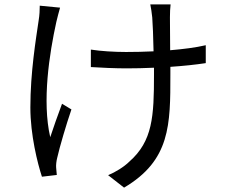

<svg xmlns="http://www.w3.org/2000/svg" viewBox="-20 -800 1040 879"><path d="M255 -765 162 -774C162 -756 161 -730 157 -707C145 -624 119 -470 119 -308C119 -182 152 -52 172 9L240 1C239 -9 238 -23 237 -33C236 -44 238 -63 242 -78C253 -127 283 -229 307 -299L264 -325C245 -275 224 -214 210 -172C172 -336 206 -555 238 -700C242 -719 250 -746 255 -765ZM396 -573V-493C439 -490 510 -487 558 -487C599 -487 642 -488 685 -490V-459C685 -267 679 -154 572 -60C548 -36 507 -11 475 2L548 59C760 -66 760 -229 760 -459V-494C820 -498 876 -504 922 -511V-593C875 -582 818 -575 759 -570L758 -721C758 -743 759 -763 761 -780H668C671 -764 675 -743 677 -720C679 -695 682 -628 683 -565C641 -563 598 -562 557 -562C503 -562 439 -566 396 -573Z"/></svg>

Font: Source Han Sans KR
Style: Regular
Weight: 400
Designer: Ryoko NISHIZUKA 西塚涼子 (kana, bopomofo & ideographs); Paul D. Hunt (Latin, Greek & Cyrillic); Sandoll Communications 산돌커뮤니
Foundry: Adobe
Version: Version 2.004;hotconv 1.0.118;makeotfexe 2.5.65603